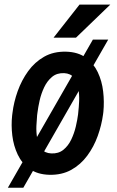

<svg xmlns="http://www.w3.org/2000/svg" viewBox="-20 -769 522 856"><path d="M462.4 -592.3 84 67.9H15.1L394 -592.3ZM34.2 -254.9 35.6 -265.6Q41.5 -314 58.8 -362.5Q76.2 -411.1 105.5 -451.7Q134.8 -492.2 176.8 -516.1Q218.8 -540 274.9 -538.6Q328.1 -537.1 362.5 -512Q397 -486.8 415.8 -447.3Q434.6 -407.7 439.9 -361.3Q445.3 -314.9 440.9 -270.5L439.5 -259.3Q433.1 -211.4 415.8 -163.1Q398.4 -114.7 369.1 -75Q339.8 -35.2 297.6 -11.7Q255.4 11.7 199.7 10.3Q147 8.8 112.3 -15.9Q77.6 -40.5 59.1 -79.6Q40.5 -118.7 34.9 -164.6Q29.3 -210.4 34.2 -254.9ZM147 -266.6 145.5 -255.4Q143.6 -236.3 142.3 -208Q141.1 -179.7 145.8 -151.9Q150.4 -124 164.8 -105.2Q179.2 -86.4 208.5 -85Q240.7 -83.5 262.5 -101.1Q284.2 -118.7 297.6 -146.7Q311 -174.8 318.1 -205.3Q325.2 -235.8 328.1 -259.3L329.1 -270Q331.5 -289.6 332.8 -318.1Q334 -346.7 329.3 -375Q324.7 -403.3 309.8 -422.4Q294.9 -441.4 266.1 -442.9Q233.9 -444.3 212.2 -426.3Q190.4 -408.2 177 -379.9Q163.6 -351.6 156.7 -321Q149.9 -290.5 147 -266.6ZM218.8 -601.1 334.5 -748.5H471.7L318.8 -601.1Z"/></svg>

Font: Roboto Condensed Medium
Style: Italic
Weight: 500
Italic angle: -12°
Designer: Christian Robertson
Foundry: Google
Version: Version 3.0; 2020